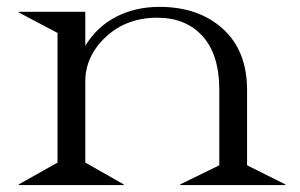

<svg xmlns="http://www.w3.org/2000/svg" viewBox="-20 -534 865 554"><path d="M34.2 -498V-500H226.1V-401.9Q259.3 -456.5 314.9 -485.4Q370.6 -514.2 439.9 -514.2Q553.2 -514.2 623 -450.9Q692.9 -387.7 692.9 -273.9V-57.1L803.2 -2V0H500V-2L612.8 -57.1V-273.9Q612.8 -376.5 564.5 -429.7Q516.1 -482.9 434.1 -482.9Q344.7 -482.9 285.4 -427.5Q226.1 -372.1 226.1 -298.8V-64.9L336.9 -2V0H34.2V-2L146 -64.9V-439Z"/></svg>

Font: Messapia
Style: Regular
Weight: 400
Designer: Luca Marsano
Foundry: Collletttivo
Version: Version 1.000;FEAKit 1.0